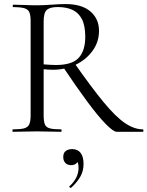

<svg xmlns="http://www.w3.org/2000/svg" viewBox="-20 -648 725 944"><path d="M554 0Q537.4 0 499.5 -38.7Q461.6 -77.4 408.2 -149.6Q354.8 -221.8 288.6 -320.8L345.4 -338.4Q430.2 -217.4 489.5 -145.6Q548.8 -73.8 594.4 -42.9Q640 -12 682.4 -12Q685.2 -12 685.2 -6Q685.2 0 682.4 0Q632.4 0 600.8 0Q569.2 0 554 0ZM302.2 -628Q382.2 -628 424.5 -591.7Q466.8 -555.4 466.8 -496.2Q466.8 -442 435.4 -398.5Q404 -355 352.5 -330Q301 -305 240 -305Q230 -305 217.5 -305.8Q205 -306.6 194.6 -307.6V-81Q194.6 -52 200.4 -37Q206.2 -22 224.8 -17Q243.4 -12 280 -12Q282.8 -12 282.8 -6Q282.8 0 280 0Q255.6 0 226.4 -1Q197.2 -2 161.6 -2Q128.8 -2 98.3 -1Q67.8 0 43.4 0Q41.2 0 41.2 -6Q41.2 -12 43.4 -12Q80 -12 98.6 -17Q117.2 -22 123.9 -37Q130.6 -52 130.6 -81V-544Q130.6 -573 124.4 -587.5Q118.2 -602 100 -607.5Q81.8 -613 45.2 -613Q42.4 -613 42.4 -619Q42.4 -625 45.2 -625Q68.8 -625 98.8 -623.5Q128.8 -622 161.6 -622Q193 -622 233.7 -625Q274.4 -628 302.2 -628ZM399.2 -467Q399.2 -522 382.8 -553.8Q366.4 -585.6 336.2 -599.5Q306 -613.4 263.8 -613.4Q227 -613.4 210.8 -600Q194.6 -586.6 194.6 -542V-331.6Q208.6 -330.4 225 -329.4Q241.4 -328.4 254.2 -328.4Q334.8 -328.4 367 -363.7Q399.2 -399 399.2 -467ZM330 275Q326 277 322.5 273.3Q319 269.6 322.2 267.4Q344.2 247 355.2 224.5Q366.2 202 366.2 178Q366.2 155.8 360 147.6Q353.8 139.4 344.6 135.2L362.8 129Q365.4 146.4 355.5 155.2Q345.6 164 329.6 164Q311.8 164 301.4 153.2Q291 142.4 291 124.6Q291 102.8 303.8 93.9Q316.6 85 334.4 85Q362.2 85 376.5 103.9Q390.8 122.8 390.8 158Q390.8 193.6 374.4 221.6Q358 249.6 330 275Z"/></svg>

Font: Cormorant Infant Light
Style: Regular
Weight: 300
Designer: Christian Thalmann (Catharsis Fonts)
Foundry: Catharsis Fonts
Version: Version 4.001